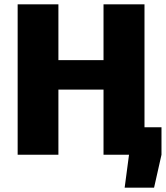

<svg xmlns="http://www.w3.org/2000/svg" viewBox="-20 -710 763 881"><path d="M457 -126H721V0L687 151H552L572 0H457ZM248 -690V0H61V-690ZM466 -434V-299H240V-434ZM643 -690V0H455V-690Z"/></svg>

Font: Exo 2 ExtraBold
Style: Regular
Weight: 800
Designer: Natanael Gama
Foundry: Natanael Gama
Version: Version 2.010